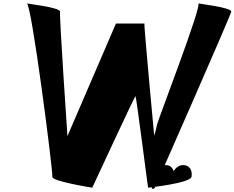

<svg xmlns="http://www.w3.org/2000/svg" viewBox="-20 -1031 1464 1199"><path d="M905 141C905 141 1169 113 1176 73C1183 33 1164 0 1124 0C1097 0 1080 15 1064 37C1056 15 1042 0 1015 0C975 0 946 33 939 73C932 113 928 141 928 141C927 145 930 148 935 148C940 148 946 145 947 141C947 141 1419 -930 1424 -958C1429 -986 1188 -1011 1218 -1011C1248 -1011 965 -279 960 -251C955 -223 943 -183 943 -183C943 -183 877 -884 882 -884H704L399 -176C404 -176 400 -179 401 -183C401 -183 350 -930 355 -958C360 -986 117 -1011 147 -1011C177 -1011 312 45 307 73C302 101 556 141 556 141C555 145 821 -431 826 -431C831 -431 904 145 905 141Z"/></svg>

Font: PlasticEraser
Style: It
Weight: 400
Foundry: Cannot Into Space Fonts
Version: Version 0.43